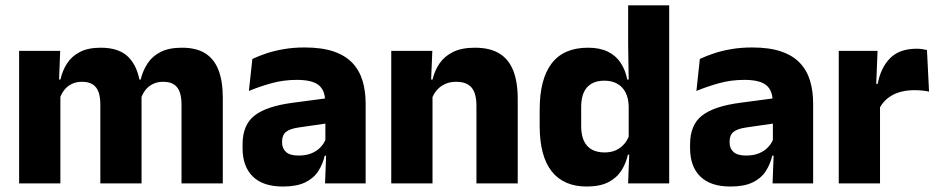

<svg xmlns="http://www.w3.org/2000/svg" viewBox="-20 -680 3476 712"><path d="M806.2 0H653.1V-293Q653.1 -318.8 646.8 -337.6Q640.5 -356.4 625.7 -366.5Q610.8 -376.7 585 -376.7Q562.8 -376.7 546.3 -368.2Q529.8 -359.8 518.9 -345.6Q507.9 -331.4 502.5 -313.5L487.8 -385H501.7Q509.6 -418 527.1 -444.7Q544.6 -471.4 575.5 -487.3Q606.5 -503.1 654.9 -503.1Q707.5 -503.1 740.8 -482.4Q774.1 -461.7 790.1 -420.4Q806.2 -379.2 806.2 -317.6ZM203.9 0H50.9V-491.4H203.2L198.1 -359.2L203.9 -354.2ZM504.9 0H352.1V-293Q352.1 -318.8 345.8 -337.6Q339.4 -356.4 324.6 -366.5Q309.7 -376.7 283.9 -376.7Q261.7 -376.7 245.2 -368.2Q228.7 -359.8 217.8 -345.6Q206.9 -331.4 201.4 -313.5L177.8 -385H204Q211.6 -418.5 228.9 -445.1Q246.1 -471.7 276.6 -487.4Q307.1 -503.1 353.6 -503.1Q422 -503.1 456.8 -467.8Q491.6 -432.4 500.3 -365.4Q501.8 -355.6 503.4 -341.2Q504.9 -326.7 504.9 -315.2Z M1335.9 0H1185.4L1190.1 -123L1186.6 -130.7V-284L1185.7 -303.9Q1185.7 -345.1 1161.5 -364.5Q1137.3 -383.8 1080.8 -383.8Q1031.3 -383.8 986.8 -371.4Q942.3 -359 903 -342.8L915.8 -461.4Q939.3 -472.5 968.7 -482.3Q998.2 -492.1 1033.6 -498Q1068.9 -504 1109.4 -504Q1174 -504 1217.6 -489Q1261.1 -474 1287 -446.4Q1313 -418.8 1324.4 -380.6Q1335.9 -342.5 1335.9 -296.4ZM1029 11.7Q955.4 11.7 917.5 -25.4Q879.5 -62.6 879.5 -131V-144.3Q879.5 -217.1 924.1 -251.7Q968.8 -286.3 1066.3 -299L1198.3 -316.5L1207.3 -224.6L1090.3 -207.7Q1054.8 -202.8 1040.5 -190.8Q1026.1 -178.8 1026.1 -155.4V-151.8Q1026.1 -129.5 1040.6 -116.4Q1055.1 -103.2 1087.1 -103.2Q1115 -103.2 1135.1 -111.5Q1155.3 -119.8 1168.4 -133.8Q1181.6 -147.7 1188.1 -164.4L1209.6 -102.7H1184.3Q1176.6 -70.3 1159.7 -44.5Q1142.8 -18.6 1111.4 -3.5Q1080.1 11.7 1029 11.7Z M1899.9 0H1746.8V-288.8Q1746.8 -315.9 1739.9 -335.6Q1732.9 -355.4 1716.4 -366Q1699.9 -376.7 1671.5 -376.7Q1647.9 -376.7 1629.9 -368.2Q1611.9 -359.8 1599.8 -345.6Q1587.7 -331.4 1581.4 -313.5L1557.8 -385H1584Q1591.8 -418.5 1610.1 -445.1Q1628.4 -471.7 1660.3 -487.4Q1692.3 -503.1 1741.4 -503.1Q1796.4 -503.1 1831.4 -481.9Q1866.4 -460.7 1883.1 -418.7Q1899.9 -376.6 1899.9 -313.3ZM1583.9 0H1430.9V-491.4H1583.2L1578.1 -368.6L1583.9 -354.2Z M2155.8 11.7Q2070 11.7 2025.6 -44.9Q1981.3 -101.4 1981.3 -213.2V-273.3Q1981.3 -386.8 2025.8 -444.9Q2070.3 -503.1 2160.5 -503.1Q2204.3 -503.1 2234 -488.5Q2263.7 -473.9 2281.3 -447.5Q2299 -421.1 2306.1 -385H2347.7L2311.4 -286.2Q2310.6 -316.4 2299.7 -337.4Q2288.7 -358.4 2268.9 -369.6Q2249.1 -380.8 2221 -380.8Q2179.2 -380.8 2157.2 -356.3Q2135.2 -331.8 2135.2 -283.1V-212.6Q2135.2 -164.1 2157.3 -139.4Q2179.3 -114.7 2222.8 -114.7Q2246.1 -114.7 2264.4 -123.2Q2282.6 -131.7 2295.2 -146.5Q2307.8 -161.4 2314 -180.3L2351.3 -106.4H2308.5Q2301.2 -73.5 2283.7 -46.6Q2266.1 -19.7 2235.2 -4Q2204.2 11.7 2155.8 11.7ZM2461.6 0H2309.3L2314 -124.3L2311.4 -150.7V-349.5L2311.6 -371L2309.4 -513.7V-660.3H2461.6Z M2995.4 0H2844.9L2849.6 -123L2846.1 -130.7V-284L2845.2 -303.9Q2845.2 -345.1 2821 -364.5Q2796.8 -383.8 2740.3 -383.8Q2690.8 -383.8 2646.3 -371.4Q2601.8 -359 2562.5 -342.8L2575.3 -461.4Q2598.8 -472.5 2628.2 -482.3Q2657.7 -492.1 2693.1 -498Q2728.4 -504 2768.9 -504Q2833.5 -504 2877.1 -489Q2920.6 -474 2946.5 -446.4Q2972.5 -418.8 2983.9 -380.6Q2995.4 -342.5 2995.4 -296.4ZM2688.5 11.7Q2614.9 11.7 2577 -25.4Q2539 -62.6 2539 -131V-144.3Q2539 -217.1 2583.6 -251.7Q2628.3 -286.3 2725.8 -299L2857.8 -316.5L2866.8 -224.6L2749.8 -207.7Q2714.3 -202.8 2700 -190.8Q2685.6 -178.8 2685.6 -155.4V-151.8Q2685.6 -129.5 2700.1 -116.4Q2714.6 -103.2 2746.6 -103.2Q2774.5 -103.2 2794.6 -111.5Q2814.8 -119.8 2827.9 -133.8Q2841.1 -147.7 2847.6 -164.4L2869.1 -102.7H2843.8Q2836.1 -70.3 2819.2 -44.5Q2802.3 -18.6 2770.9 -3.5Q2739.6 11.7 2688.5 11.7Z M3240.4 -276 3198.5 -368.9H3234.7Q3246.4 -430 3281.2 -464.6Q3315.9 -499.3 3379.3 -499.3Q3390.4 -499.3 3399.7 -497.9Q3409.1 -496.5 3417.5 -494.6L3425.2 -340.2Q3414.6 -342.8 3400.5 -344.2Q3386.4 -345.6 3372 -345.6Q3323 -345.6 3289.6 -327.3Q3256.2 -309 3240.4 -276ZM3243.4 0H3090.4V-491.4H3234.3L3228 -334.7L3243.4 -332.5Z"/></svg>

Font: Anek Malayalam Medium
Style: Regular
Weight: 500
Designer: Maithili Shingre (Malayalam) & Yesha Goshar (Latin)
Foundry: Ek Type
Version: Version 1.003